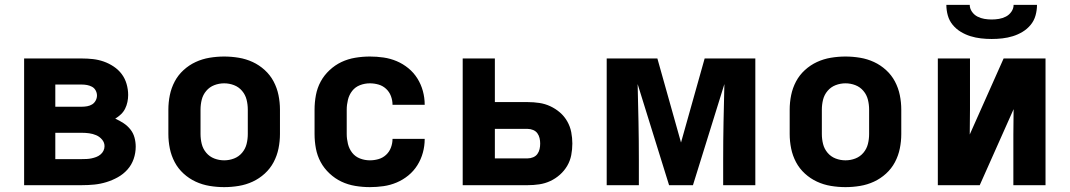

<svg xmlns="http://www.w3.org/2000/svg" viewBox="-20 -760 4390 788"><path d="M79 0V-520H316Q339 -520 361.5 -517.5Q384 -515 405.5 -507.5Q427 -500 446.5 -487Q466 -474 479.5 -456Q493 -438 499.5 -415.5Q506 -393 506 -370Q506 -356 503 -341.5Q500 -327 493.5 -314Q487 -301 476.5 -291Q466 -281 453 -273Q471 -265 487 -254.5Q503 -244 515 -229Q527 -214 532 -195.5Q537 -177 537 -158Q537 -132 528.5 -107.5Q520 -83 503 -64Q486 -45 463.5 -32.5Q441 -20 416.5 -12.5Q392 -5 367 -2.5Q342 0 316 0ZM207 -322H316Q327 -322 338 -324Q349 -326 358 -331.5Q367 -337 372.5 -347Q378 -357 378 -368Q378 -379 372.5 -389Q367 -399 357.5 -404Q348 -409 337.5 -411Q327 -413 316 -413H207ZM207 -107H316Q326 -107 336 -107.5Q346 -108 355.5 -110Q365 -112 374.5 -115.5Q384 -119 392 -125.5Q400 -132 404.5 -141Q409 -150 409 -160Q409 -175 399 -187Q389 -199 375 -205Q361 -211 346 -213Q331 -215 316 -215H207Z M900 8Q870 8 840 3Q810 -2 783 -14.5Q756 -27 733.5 -47.5Q711 -68 697 -94.5Q683 -121 677 -150.5Q671 -180 671 -210V-310Q671 -340 677 -369.5Q683 -399 697 -425.5Q711 -452 733.5 -472.5Q756 -493 783 -505.5Q810 -518 840 -523Q870 -528 900 -528Q930 -528 960 -523Q990 -518 1017 -505.5Q1044 -493 1066.5 -472.5Q1089 -452 1103 -425.5Q1117 -399 1123 -369.5Q1129 -340 1129 -310V-210Q1129 -180 1123 -150.5Q1117 -121 1103 -94.5Q1089 -68 1066.5 -47.5Q1044 -27 1017 -14.5Q990 -2 960 3Q930 8 900 8ZM900 -102Q921 -102 940.5 -109.5Q960 -117 973.5 -133Q987 -149 992 -169Q997 -189 997 -210V-310Q997 -331 992 -351Q987 -371 973.5 -387Q960 -403 940.5 -410.5Q921 -418 900 -418Q879 -418 859.5 -410.5Q840 -403 826.5 -387Q813 -371 808 -351Q803 -331 803 -310V-210Q803 -189 808 -169Q813 -149 826.5 -133Q840 -117 859.5 -109.5Q879 -102 900 -102Z M1498 8Q1468 8 1438 3Q1408 -2 1381.5 -14.5Q1355 -27 1332.5 -48Q1310 -69 1296 -95Q1282 -121 1276.5 -150.5Q1271 -180 1271 -210V-310Q1271 -340 1276.5 -369.5Q1282 -399 1296 -425Q1310 -451 1332.5 -472Q1355 -493 1381.5 -505.5Q1408 -518 1438 -523Q1468 -528 1498 -528Q1526 -528 1554 -524Q1582 -520 1608 -509Q1634 -498 1656 -480Q1678 -462 1693 -438Q1708 -414 1715.5 -386.5Q1723 -359 1723 -331V-330H1591Q1591 -348 1584.5 -365.5Q1578 -383 1564.5 -395.5Q1551 -408 1533.5 -413Q1516 -418 1498 -418Q1477 -418 1457.5 -410.5Q1438 -403 1425.5 -387Q1413 -371 1408 -350.5Q1403 -330 1403 -310V-210Q1403 -190 1408 -169.5Q1413 -149 1425.5 -133Q1438 -117 1457.5 -109.5Q1477 -102 1498 -102Q1516 -102 1533.5 -107Q1551 -112 1564.5 -124.5Q1578 -137 1584.5 -154.5Q1591 -172 1591 -190H1723V-189Q1723 -161 1715.5 -133.5Q1708 -106 1693 -82Q1678 -58 1656 -40Q1634 -22 1608 -11Q1582 0 1554 4Q1526 8 1498 8Z M1879 0V-520H2011V-341H2146Q2170 -341 2193.5 -337.5Q2217 -334 2238.5 -324Q2260 -314 2278 -298.5Q2296 -283 2308 -262Q2320 -241 2324.5 -217.5Q2329 -194 2329 -171Q2329 -147 2324.5 -123.5Q2320 -100 2308 -79.5Q2296 -59 2278 -43Q2260 -27 2238.5 -17Q2217 -7 2193.5 -3.5Q2170 0 2146 0ZM2146 -110Q2157 -110 2168 -114.5Q2179 -119 2185.5 -128Q2192 -137 2194.5 -148Q2197 -159 2197 -171Q2197 -182 2194.5 -193Q2192 -204 2185.5 -213Q2179 -222 2168 -226.5Q2157 -231 2146 -231H2011V-110Z M2470 0V-520H2678L2775 -175L2872 -520H3080V0H2948V-104Q2948 -182 2949.5 -259.5Q2951 -337 2953 -415L2824 0H2726L2597 -415Q2599 -337 2600.5 -259.5Q2602 -182 2602 -104V0Z M3450 8Q3420 8 3390 3Q3360 -2 3333 -14.5Q3306 -27 3283.5 -47.5Q3261 -68 3247 -94.5Q3233 -121 3227 -150.5Q3221 -180 3221 -210V-310Q3221 -340 3227 -369.5Q3233 -399 3247 -425.5Q3261 -452 3283.5 -472.5Q3306 -493 3333 -505.5Q3360 -518 3390 -523Q3420 -528 3450 -528Q3480 -528 3510 -523Q3540 -518 3567 -505.5Q3594 -493 3616.5 -472.5Q3639 -452 3653 -425.5Q3667 -399 3673 -369.5Q3679 -340 3679 -310V-210Q3679 -180 3673 -150.5Q3667 -121 3653 -94.5Q3639 -68 3616.5 -47.5Q3594 -27 3567 -14.5Q3540 -2 3510 3Q3480 8 3450 8ZM3450 -102Q3471 -102 3490.5 -109.5Q3510 -117 3523.5 -133Q3537 -149 3542 -169Q3547 -189 3547 -210V-310Q3547 -331 3542 -351Q3537 -371 3523.5 -387Q3510 -403 3490.5 -410.5Q3471 -418 3450 -418Q3429 -418 3409.5 -410.5Q3390 -403 3376.5 -387Q3363 -371 3358 -351Q3353 -331 3353 -310V-210Q3353 -189 3358 -169Q3363 -149 3376.5 -133Q3390 -117 3409.5 -109.5Q3429 -102 3450 -102Z M3829 0V-520H3961V-312Q3961 -286 3960.5 -260Q3960 -234 3960 -208L4099 -520H4271V0H4139V-208Q4139 -234 4139.5 -260Q4140 -286 4140 -312L4001 0ZM4050 -600Q4028 -600 4006 -602.5Q3984 -605 3963 -611.5Q3942 -618 3923 -629.5Q3904 -641 3890 -658Q3876 -675 3870 -696.5Q3864 -718 3864 -740H3960Q3960 -725 3969 -712Q3978 -699 3991.5 -692Q4005 -685 4020 -682.5Q4035 -680 4050 -680Q4065 -680 4080 -682.5Q4095 -685 4108.5 -692Q4122 -699 4131 -712Q4140 -725 4140 -740H4236Q4236 -718 4230 -696.5Q4224 -675 4210 -658Q4196 -641 4177 -629.5Q4158 -618 4137 -611.5Q4116 -605 4094 -602.5Q4072 -600 4050 -600Z"/></svg>

Font: Iosevka Aile Extrabold
Style: Regular
Weight: 800
Designer: Belleve Invis
Foundry: Belleve Invis
Version: Version 27.3.5; ttfautohint (v1.8.4)